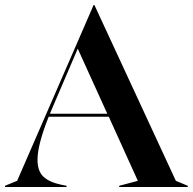

<svg xmlns="http://www.w3.org/2000/svg" viewBox="-35 -753 776 773"><path d="M-15 -5 34 -25 342 -733H345L673 -25L721 -5V0H445V-5L520 -25L403 -283H161Q116 -170 116 -110Q116 -64 140 -41.5Q164 -19 213 -9L233 -5V0H-15ZM397 -295 278 -557 179 -326 166 -295Z"/></svg>

Font: Nyght Serif Medium
Style: Regular
Weight: 500
Designer: Maksym Kobuzan
Version: Version 0.410